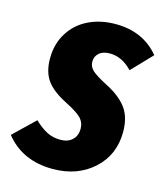

<svg xmlns="http://www.w3.org/2000/svg" viewBox="-144 -800 776 904"><g transform="rotate(15 243.5 -348.0)"><path d="M308.1 -715.8Q443.8 -715.8 521 -621.1L426.8 -522.9Q377.4 -575.2 317.9 -575.2Q283.7 -575.2 265.4 -558.6Q247.1 -542 247.1 -517.1Q247.1 -492.2 266.4 -474.4Q285.6 -456.5 345.2 -425.8Q410.6 -391.6 441.9 -347.9Q473.1 -304.2 473.1 -233.9Q473.1 -122.1 395 -51Q316.9 20 196.8 20Q48.8 20 -34.2 -84L68.8 -183.1Q101.1 -152.3 130.4 -137.2Q159.7 -122.1 196.8 -122.1Q233.4 -122.1 254.6 -142.6Q275.9 -163.1 275.9 -195.8Q275.9 -227.5 254.9 -248.8Q233.9 -270 176.8 -298.8Q109.9 -332.5 80.3 -373.3Q50.8 -414.1 50.8 -480Q50.8 -551.3 85 -605.5Q119.1 -659.7 177.2 -687.7Q235.4 -715.8 308.1 -715.8Z"/></g></svg>

Font: Fira Sans Compressed Heavy
Style: Italic
Weight: 900
Width: 3
Italic angle: -8°
Designer: Carrois Corporate & Edenspiekermann AG
Foundry: Carrois Corporate GbR & Edenspiekermann AG
Version: Version 4.203;PS 004.203;hotconv 1.0.88;makeotf.lib2.5.64775